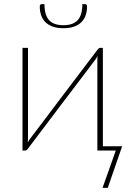

<svg xmlns="http://www.w3.org/2000/svg" viewBox="-20 -723 625 922"><path d="M88 0V-493H114.5V-62.5Q114.5 -50 113 -39Q116 -44 118.8 -48.2Q121.5 -52.5 124 -56Q124.5 -57 139 -76Q153.5 -95 176.5 -125.2Q199.5 -155.5 228.5 -194.2Q257.5 -233 288 -273Q359.5 -367 449.5 -486Q451.5 -488.5 454.5 -490.8Q457.5 -493 460 -493H474V-20.5H566.5L497.5 179H472.5L536 0H447.5V-430.5Q447.5 -436 447.8 -442Q448 -448 448.5 -454Q443.5 -444 438 -437Q437 -436 422.8 -417Q408.5 -398 385.5 -367.5Q362.5 -337 333.2 -298.5Q304 -260 273.5 -220Q202 -126 112.5 -7Q110.5 -4.5 107.8 -2.2Q105 0 102 0ZM284.5 -602Q331.5 -602 353.5 -626.5Q375.5 -651 375.5 -703H389.5Q393 -703 395.5 -700.2Q398 -697.5 398 -692Q398 -668.5 391.2 -649.2Q384.5 -630 370.5 -616.2Q356.5 -602.5 335 -595Q313.5 -587.5 284.5 -587.5Q255 -587.5 233.8 -595Q212.5 -602.5 198.5 -616.2Q184.5 -630 177.8 -649.2Q171 -668.5 171 -692Q171 -697.5 173.5 -700.2Q176 -703 179.5 -703H193.5Q193.5 -651 215.5 -626.5Q237.5 -602 284.5 -602Z"/></svg>

Font: Lato Thin
Style: Regular
Weight: 200
Designer: Lukasz Dziedzic
Foundry: tyPoland Lukasz Dziedzic
Version: Version 2.007; 2014-02-27